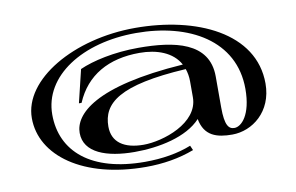

<svg xmlns="http://www.w3.org/2000/svg" viewBox="-75 -759 1544 1000"><g transform="rotate(-10 696.5 -258.5)"><path d="M622 103C713 103 799 89 878 59L867 34C797 62 713 76 622 76C337 76 188 -55 188 -250C188 -454 406 -593 691 -593C972 -593 1202 -464 1202 -208C1202 -69 1147 -17 1111 -17C1081 -17 1061 -38 1061 -134V-298C1061 -481 878 -515 690 -515C561 -515 446 -489 377 -458L335 -284H349C407 -421 527 -488 691 -488C782 -488 865 -459 903 -389C431 -357 312 -229 312 -131C312 -26 430 16 578 16C706 16 855 -14 930 -96C947 -4 1012 15 1094 15C1200 15 1310 -68 1310 -217C1310 -486 1015 -620 691 -620C366 -620 80 -455 80 -250C80 -51 291 103 622 103ZM630 -13C528 -13 465 -54 465 -138C465 -261 558 -342 914 -363C921 -343 925 -321 925 -296V-212C925 -75 732 -13 630 -13Z"/></g></svg>

Font: Sprat Extended Medium
Style: Regular
Weight: 500
Width: 9
Designer: Ethan Nakache
Foundry: Collletttivo
Version: Version 2.000;Glyphs 3.2 (3217)